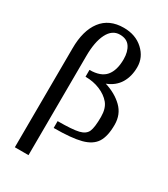

<svg xmlns="http://www.w3.org/2000/svg" viewBox="-230 -865 1022 1169"><g transform="rotate(30 281.0 -281.0)"><path d="M531 -222Q531 -295 482.5 -342Q434 -389 359 -412Q418 -435 446.5 -482.5Q475 -530 475 -595Q475 -664 421.5 -713Q368 -762 285 -762Q183 -762 129.5 -692Q76 -622 76 -497L73 200H169L172 -497Q172 -598 201.5 -656Q231 -714 285 -714Q334 -714 356.5 -681Q379 -648 379 -595Q379 -517 344.5 -476Q310 -435 231 -435V-387Q287 -387 333.5 -367.5Q380 -348 407.5 -315Q435 -282 435 -222Q435 -149 422 -119Q409 -89 366 -78.5Q323 -68 219 -68V-20Q344 -20 410 -37.5Q476 -55 503.5 -98Q531 -141 531 -222Z"/></g></svg>

Font: LXGW Marker Gothic
Style: Regular
Weight: 400
Version: Version 1.001